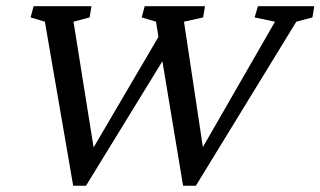

<svg xmlns="http://www.w3.org/2000/svg" viewBox="-20 -593 1028 616"><path d="M567.4 2.9 501 -396.5 255.9 2.9H214.8L124 -523.4L78.1 -537.1L87.9 -573.2H273.4L267.6 -537.1L215.8 -523.4L280.3 -120.1L488.3 -474.6L480.5 -523.4L434.6 -537.1L444.3 -573.2H637.7L631.8 -537.1L570.3 -523.4L630.9 -121.1L862.3 -523.4L796.9 -537.1L807.6 -573.2H988.3L982.4 -537.1L930.7 -523.4L608.4 2.9Z"/></svg>

Font: Crimson Pro
Style: Italic
Weight: 400
Italic angle: -12°
Designer: Jacques Le Bailly
Foundry: Baron von Fonthausen
Version: Version 1.003